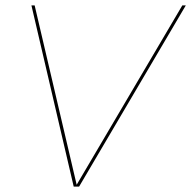

<svg xmlns="http://www.w3.org/2000/svg" viewBox="-20 -695 714 715"><path d="M254.5 0 97 -675H109L265.5 -7L659 -675H672L274.5 0Z"/></svg>

Font: Anybody ExtraExpanded Thin
Style: Italic
Weight: 100
Width: 8
Italic angle: -10°
Designer: Tyler Finck
Foundry: Etcetera Type Company
Version: Version 1.010; ttfautohint (v1.8.3) -l 8 -r 50 -G 200 -x 14 